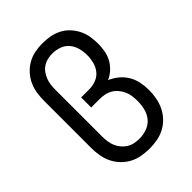

<svg xmlns="http://www.w3.org/2000/svg" viewBox="-217 -847 959 959"><g transform="rotate(-45 262.5 -367.5)"><path d="M267 8Q239 8 211 3Q183 -2 158.5 -15Q134 -28 114.5 -48.5Q95 -69 83 -94Q71 -119 66.5 -147Q62 -175 62 -202V-533Q62 -560 66 -587Q70 -614 81.5 -639Q93 -664 111.5 -684.5Q130 -705 153.5 -718.5Q177 -732 204 -737.5Q231 -743 259 -743Q285 -743 311 -738.5Q337 -734 361 -722Q385 -710 403.5 -690.5Q422 -671 434 -647.5Q446 -624 450.5 -597.5Q455 -571 455 -545Q455 -520 450.5 -495Q446 -470 434 -448Q422 -426 403 -408.5Q384 -391 361 -381Q387 -370 409 -352Q431 -334 445.5 -309.5Q460 -285 465.5 -257.5Q471 -230 471 -201Q471 -174 466 -146.5Q461 -119 449 -94Q437 -69 417.5 -48.5Q398 -28 373.5 -15Q349 -2 321.5 3Q294 8 267 8ZM266 -63Q293 -63 319 -72.5Q345 -82 362 -102.5Q379 -123 385.5 -149.5Q392 -176 392 -203Q392 -221 389.5 -239.5Q387 -258 379.5 -274.5Q372 -291 360 -305Q348 -319 332.5 -328Q317 -337 299 -340.5Q281 -344 263 -344H205V-415H263Q287 -415 310.5 -424Q334 -433 349 -452Q364 -471 370 -495Q376 -519 376 -543Q376 -568 369.5 -592.5Q363 -617 347 -636Q331 -655 307 -663.5Q283 -672 259 -672Q241 -672 224 -668Q207 -664 192.5 -654.5Q178 -645 168 -631Q158 -617 151.5 -600.5Q145 -584 143 -567Q141 -550 141 -533V-202Q141 -185 143.5 -167Q146 -149 153 -132.5Q160 -116 171.5 -102.5Q183 -89 198 -79.5Q213 -70 231 -66.5Q249 -63 266 -63Z"/></g></svg>

Font: Iosevka Pride
Style: Regular
Weight: 400
Monospace: yes
Designer: Belleve Invis
Foundry: Belleve Invis
Version: Version 30.3.1; ttfautohint (v1.8.4)